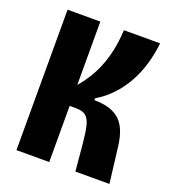

<svg xmlns="http://www.w3.org/2000/svg" viewBox="-123 -754 762 848"><g transform="rotate(20 258.0 -330.0)"><path d="M50 0V-660H204V-362Q227 -389 245.5 -418.5Q264 -448 278.5 -483.5Q293 -519 302.5 -562.5Q312 -606 315 -660H485Q479 -606 464.5 -557.5Q450 -509 426.5 -467.5Q403 -426 371 -392Q339 -358 298 -334V-325Q332 -325 360 -318Q388 -311 410 -294.5Q432 -278 446 -248Q460 -218 466 -173L487 0H327L316 -121Q311 -177 303.5 -208Q296 -239 280 -251.5Q264 -264 233 -264H204V0Z"/></g></svg>

Font: Bricolage Grotesque Condensed ExtraBold
Style: Regular
Weight: 800
Width: 3
Designer: Mathieu Triay
Foundry: Atelier Triay
Version: Version 1.000;gftools[0.9.30]